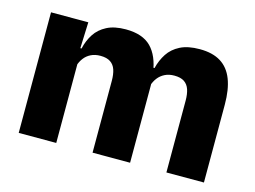

<svg xmlns="http://www.w3.org/2000/svg" viewBox="-75 -629 1003 756"><g transform="rotate(15 426.5 -251.5)"><path d="M653 0V-293Q653 -319 646.8 -337.8Q640.5 -356.5 625.8 -366.5Q611 -376.5 585 -376.5Q563 -376.5 546.5 -368.2Q530 -360 519 -345.8Q508 -331.5 502.5 -313.5L488 -385H501.5Q509.5 -418 527 -444.8Q544.5 -471.5 575.5 -487.2Q606.5 -503 655 -503Q707.5 -503 740.8 -482.2Q774 -461.5 790 -420.2Q806 -379 806 -317.5V0ZM51 0V-491.5H203L198 -359L204 -354V0ZM352 0V-293Q352 -319 345.8 -337.8Q339.5 -356.5 324.5 -366.5Q309.5 -376.5 284 -376.5Q261.5 -376.5 245 -368.2Q228.5 -360 217.8 -345.8Q207 -331.5 201.5 -313.5L178 -385H204Q211.5 -418.5 228.8 -445Q246 -471.5 276.5 -487.2Q307 -503 353.5 -503Q422 -503 456.8 -467.8Q491.5 -432.5 500.5 -365.5Q502 -355.5 503.5 -341Q505 -326.5 505 -315V0Z"/></g></svg>

Font: Anek Tamil Medium
Style: Bold
Weight: 700
Version: Version 1.003